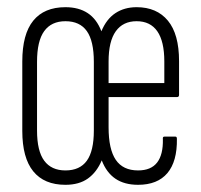

<svg xmlns="http://www.w3.org/2000/svg" viewBox="-20 -508 558 534"><path d="M162 6Q103 6 72.5 -31.5Q42 -69 42 -144V-337Q42 -413 72.5 -450.5Q103 -488 162 -488Q199 -488 224 -471.5Q249 -455 262 -421Q276 -455 301 -471.5Q326 -488 360 -488Q416 -488 447 -450.5Q478 -413 478 -338V-244Q478 -238 472 -238H282V-154Q282 -93 302 -63.5Q322 -34 364 -34Q400 -34 417 -56Q434 -78 433 -121Q432 -128 437 -128H468Q472 -128 472 -122Q473 -59 445.5 -26.5Q418 6 364 6Q326 6 301 -11Q276 -28 263 -62Q249 -29 224.5 -11.5Q200 6 162 6ZM162 -34Q202 -34 221.5 -61Q241 -88 241 -145V-336Q241 -394 221.5 -421.5Q202 -449 162 -449Q123 -449 103 -421.5Q83 -394 83 -336V-145Q83 -88 103 -61Q123 -34 162 -34ZM282 -277H437V-337Q437 -393 417.5 -421Q398 -449 360 -449Q322 -449 302 -421Q282 -393 282 -337Z"/></svg>

Font: Sofia Sans Extra Condensed Light
Style: Regular
Weight: 300
Designer: Botio Nikoltchev, Ani Petrova
Foundry: lettersoup
Version: Version 4.101